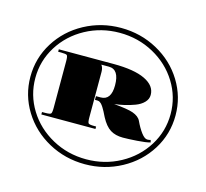

<svg xmlns="http://www.w3.org/2000/svg" viewBox="-78 -557 706 659"><g transform="rotate(15 275.5 -227.0)"><path d="M474.7 -115.8Q460.2 -111.5 428.1 -109.3Q396 -107.1 378.1 -107.1Q351.4 -107.1 333.3 -118.4Q315.1 -129.8 299.8 -158.7Q298.1 -162.2 295.2 -167.8Q292.4 -173.5 290.9 -176.4Q289.3 -179.2 286.7 -183.8Q284.1 -188.4 282.6 -190.8Q281 -193.2 278.6 -196.5Q276.2 -199.7 274.5 -201.3Q272.7 -202.8 270.3 -204.5Q267.9 -206.3 265.5 -206.9Q263.1 -207.6 260.5 -207.6H252.2V-220.7H268.8Q305.9 -220.7 305.9 -273.2Q305.9 -330 268.8 -330H242.1Q249.1 -320.8 249.1 -305.9V-144.2Q249.1 -126.7 252.6 -123.5Q256.1 -120.2 273.2 -120.2H279.7V-111.5H87.4V-120.2H98.3Q115.8 -120.2 119.1 -123.7Q122.4 -127.2 122.4 -144.2V-310.3Q122.4 -327.8 118.9 -331.1Q115.4 -334.4 98.3 -334.4H87.4V-343.1H281.9Q355.8 -343.1 394.2 -324.5Q432.7 -305.9 432.7 -273.2Q432.7 -258.3 421.3 -246.5Q410 -234.7 391.2 -227.7Q372.4 -220.7 355.1 -216.8Q337.8 -212.8 319.5 -210.7Q369.3 -206.3 387.7 -199.7Q409.5 -191.9 416.5 -177Q427 -154.3 439 -138.3Q451 -122.4 460.7 -122.4Q467.2 -122.4 472.5 -124.1ZM275.3 14.9Q205 14.9 145.5 -17.7Q86.1 -50.3 51.8 -106Q17.5 -161.7 17.5 -227.3Q17.5 -293.7 52.2 -349.4Q87 -405.2 146.4 -437.3Q205.9 -469.4 275.3 -469.4Q345.7 -469.4 405.2 -436.8Q464.6 -404.3 498.9 -348.6Q533.2 -292.8 533.2 -227.3Q533.2 -160.8 498.5 -105.1Q463.7 -49.4 404.3 -17.3Q344.8 14.9 275.3 14.9ZM275.3 -2.6Q340.5 -2.6 395.8 -32.6Q451 -62.5 483.4 -114.3Q515.7 -166.1 515.7 -227.3Q515.7 -288 483.8 -339.6Q451.9 -391.2 396.6 -421.5Q341.3 -451.9 275.3 -451.9Q210.2 -451.9 154.9 -422Q99.7 -392 67.3 -340.3Q35 -288.5 35 -227.3Q35 -166.5 66.9 -114.9Q98.8 -63.4 154.1 -33Q209.4 -2.6 275.3 -2.6Z"/></g></svg>

Font: FoglihtenBlackPcs
Style: BlackPcs
Weight: 900
Version: Version 0.75